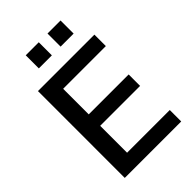

<svg xmlns="http://www.w3.org/2000/svg" viewBox="-266 -1020 1124 1124"><g transform="rotate(-45 296.0 -458.5)"><path d="M543 0V-94.7H189.5V-317.4H520V-412.1H189.5V-624H543V-718.8H75.7V0ZM461.4 -809.1V-917.5H353.5V-809.1ZM281.2 -809.1V-917.5H173.3V-809.1Z"/></g></svg>

Font: Winston Medium
Style: Regular
Weight: 500
Designer: Vernon Adams, Kim Jin-seong, David Berlow, Cristiano Sobral
Foundry: The Winston Project Authors
Version: Version 3.004